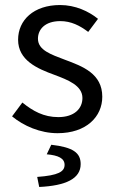

<svg xmlns="http://www.w3.org/2000/svg" viewBox="-20 -518 459 764"><path d="M209 12C324 12 387 -54 387 -133C387 -225 309 -254 239 -280C184 -301 131 -318 131 -364C131 -401 159 -434 220 -434C263 -434 298 -416 331 -391L370 -443C333 -473 280 -498 219 -498C114 -498 52 -438 52 -360C52 -278 128 -245 197 -220C250 -200 308 -178 308 -128C308 -86 276 -52 212 -52C154 -52 111 -76 69 -110L28 -55C74 -17 140 12 209 12ZM136 226C242 221 301 193 301 135C301 90 271 68 184 58L166 96C212 100 237 112 237 138C237 165 212 180 128 186Z"/></svg>

Font: Giro Sans Regular
Style: Regular
Weight: 400
Designer: Paul D. Hunt
Foundry: Adobe Systems Incorporated
Version: Version 1.000;PS 1.0;hotconv 1.0.88;makeotf.lib2.5.647800